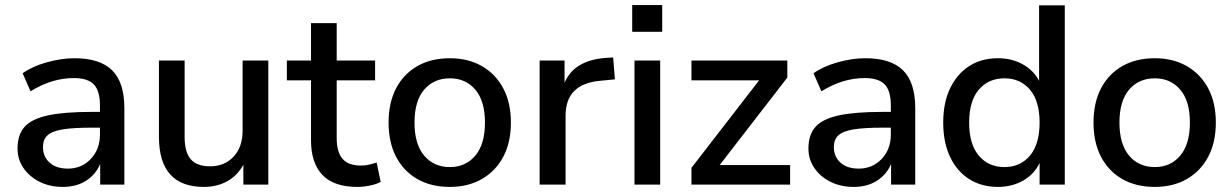

<svg xmlns="http://www.w3.org/2000/svg" viewBox="-20 -726 4843 755"><path d="M227 9Q176 9 136 -11Q96 -31 72.5 -65Q49 -99 49 -142Q49 -196 76.5 -227Q104 -258 167.5 -272Q231 -286 339 -286H373V-312Q373 -369 349 -394Q325 -419 270 -419Q228 -419 186 -406.5Q144 -394 100 -367L69 -438Q107 -465 164 -481Q221 -497 273 -497Q373 -497 421 -449.5Q469 -402 469 -301V0H374V-81Q356 -39 318 -15Q280 9 227 9ZM247 -63Q301 -63 337 -101Q373 -139 373 -197V-224H340Q267 -224 225.5 -217Q184 -210 166.5 -193.5Q149 -177 149 -148Q149 -110 175 -86.5Q201 -63 247 -63Z M782 9Q605 9 605 -188V-488H706V-187Q706 -128 730 -100Q754 -72 806 -72Q863 -72 898.5 -110Q934 -148 934 -212V-488H1035V0H937V-78Q913 -35 873 -13Q833 9 782 9Z M1385 9Q1293 9 1248 -38Q1203 -85 1203 -174V-410H1108V-488H1203V-635H1304V-488H1455V-410H1304V-182Q1304 -129 1326.5 -102Q1349 -75 1400 -75Q1416 -75 1431 -78.5Q1446 -82 1461 -87L1477 -11Q1462 -2 1435.5 3.5Q1409 9 1385 9Z M1749 9Q1675 9 1621 -22Q1567 -53 1537.5 -109.5Q1508 -166 1508 -244Q1508 -322 1537.5 -378.5Q1567 -435 1621 -466Q1675 -497 1749 -497Q1821 -497 1875 -466Q1929 -435 1959 -378.5Q1989 -322 1989 -244Q1989 -166 1959 -109.5Q1929 -53 1875 -22Q1821 9 1749 9ZM1749 -69Q1811 -69 1849 -114Q1887 -159 1887 -244Q1887 -329 1849 -373.5Q1811 -418 1749 -418Q1686 -418 1648 -373.5Q1610 -329 1610 -244Q1610 -159 1648 -114Q1686 -69 1749 -69Z M2102 0V-488H2200V-401Q2238 -488 2358 -498L2391 -500L2398 -414L2337 -408Q2204 -395 2204 -271V0Z M2466 -601V-706H2584V-601ZM2475 0V-488H2576V0Z M2699 0V-66L2965 -410H2699V-488H3076V-421L2810 -77H3087V0Z M3337 9Q3286 9 3246 -11Q3206 -31 3182.5 -65Q3159 -99 3159 -142Q3159 -196 3186.5 -227Q3214 -258 3277.5 -272Q3341 -286 3449 -286H3483V-312Q3483 -369 3459 -394Q3435 -419 3380 -419Q3338 -419 3296 -406.5Q3254 -394 3210 -367L3179 -438Q3217 -465 3274 -481Q3331 -497 3383 -497Q3483 -497 3531 -449.5Q3579 -402 3579 -301V0H3484V-81Q3466 -39 3428 -15Q3390 9 3337 9ZM3357 -63Q3411 -63 3447 -101Q3483 -139 3483 -197V-224H3450Q3377 -224 3335.5 -217Q3294 -210 3276.5 -193.5Q3259 -177 3259 -148Q3259 -110 3285 -86.5Q3311 -63 3357 -63Z M3904 9Q3840 9 3791.5 -21.5Q3743 -52 3716 -109Q3689 -166 3689 -244Q3689 -322 3716 -378.5Q3743 -435 3791 -466Q3839 -497 3904 -497Q3959 -497 4002 -473Q4045 -449 4066 -408V-705H4167V0H4068V-85Q4047 -41 4003.5 -16Q3960 9 3904 9ZM3930 -69Q3992 -69 4030 -114Q4068 -159 4068 -244Q4068 -329 4030 -373.5Q3992 -418 3930 -418Q3867 -418 3829 -373.5Q3791 -329 3791 -244Q3791 -159 3829 -114Q3867 -69 3930 -69Z M4521 9Q4447 9 4393 -22Q4339 -53 4309.5 -109.5Q4280 -166 4280 -244Q4280 -322 4309.5 -378.5Q4339 -435 4393 -466Q4447 -497 4521 -497Q4593 -497 4647 -466Q4701 -435 4731 -378.5Q4761 -322 4761 -244Q4761 -166 4731 -109.5Q4701 -53 4647 -22Q4593 9 4521 9ZM4521 -69Q4583 -69 4621 -114Q4659 -159 4659 -244Q4659 -329 4621 -373.5Q4583 -418 4521 -418Q4458 -418 4420 -373.5Q4382 -329 4382 -244Q4382 -159 4420 -114Q4458 -69 4521 -69Z"/></svg>

Font: Nunito Sans SemiBold
Style: Regular
Weight: 600
Designer: Vernon Adams
Foundry: Vernon Adams
Version: Version 3.101; ttfautohint (v1.8.4.7-5d5b);gftools[0.9.27]